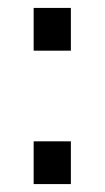

<svg xmlns="http://www.w3.org/2000/svg" viewBox="-20 -465 264 485"><path d="M65 -108H159V0H65ZM65 -445H159V-337H65Z"/></svg>

Font: Zilla Slab Regular
Style: Regular
Weight: 400
Designer: Typotheque.com
Foundry: Typotheque type foundry
Version: Version 1.0; 2017